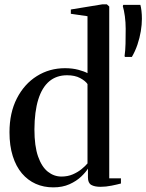

<svg xmlns="http://www.w3.org/2000/svg" viewBox="-20 -838 663 870"><path d="M221.5 11Q178 11 142 -5Q106 -21 79.2 -52.5Q52.5 -84 37.8 -130.8Q23 -177.5 23 -238.5Q23 -327 56.5 -392.2Q90 -457.5 147 -493.2Q204 -529 274.5 -529Q308 -529 335 -521.8Q362 -514.5 376.5 -506.5V-764.5L301 -775.5V-795L444.5 -818.5H464L475 -808.5V-30H528V-6.5Q511.5 -2 485.8 3.2Q460 8.5 435.5 8.5Q408.5 8.5 393.5 -0.2Q378.5 -9 378.5 -34V-74Q369 -58 347.8 -37.8Q326.5 -17.5 294.8 -3.2Q263 11 221.5 11ZM258.5 -38Q287 -38 310 -48Q333 -58 350 -72Q367 -86 376.5 -97.5V-457Q367 -471.5 343.2 -484.2Q319.5 -497 284 -497Q236 -497 203.2 -469.5Q170.5 -442 153.5 -387.5Q136.5 -333 136 -252Q136 -176 152.5 -129Q169 -82 196.8 -60Q224.5 -38 258.5 -38ZM577.5 -580H546L544.5 -584.5Q548 -608 548.8 -640.2Q549.5 -672.5 549.5 -707.5Q549.5 -736.5 545.8 -764.2Q542 -792 536.5 -810L538.5 -816H616Q619 -806 621 -789Q623 -772 623 -752.5Q623 -726.5 618 -696.2Q613 -666 602.8 -635.8Q592.5 -605.5 577.5 -580Z"/></svg>

Font: Merriweather 120pt
Style: Regular
Weight: 400
Version: Version 2.100